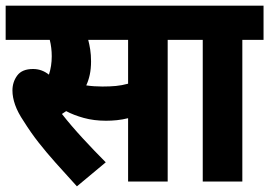

<svg xmlns="http://www.w3.org/2000/svg" viewBox="-20 -642 952 679"><path d="M573 -501V0H433V-224Q413 -219 393.5 -217Q374 -215 355 -215Q312 -215 276 -225Q240 -235 214 -249Q207 -244 199 -239Q231 -198 273 -152.5Q315 -107 354 -68L252 17Q210 -29 177 -66Q144 -103 116.5 -138Q89 -173 64 -213Q43 -244 33.5 -271Q24 -298 24 -322Q24 -352 41 -375Q58 -398 97 -398Q128 -398 153 -378Q163 -408 163 -443Q163 -473 156 -501H0V-622H648V-501ZM342 -336Q369 -336 390 -338Q411 -340 433 -346V-501H292Q296 -486 299 -467Q302 -448 302 -425Q302 -399 297.5 -378Q293 -357 285 -340Q312 -336 342 -336Z M837 -501V0H697V-501H635V-622H912V-501Z"/></svg>

Font: Noto Sans Condensed ExtraBold
Style: Regular
Weight: 800
Width: 3
Designer: Monotype Design Team
Foundry: Monotype Imaging Inc.
Version: Version 2.013; ttfautohint (v1.8.4.7-5d5b)